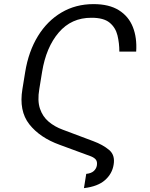

<svg xmlns="http://www.w3.org/2000/svg" viewBox="-20 -742 747 953"><path d="M396.7 191.8 408 121.1Q432.9 118.3 445.1 107.2Q457.4 96.2 460.6 80.6Q463.8 61.8 456.7 51.7Q449.6 41.5 431.8 34.1L276.6 -23.1Q177.9 -58.6 125.5 -125.2Q73.2 -191.8 91.3 -300.1L105.1 -384.9Q121.8 -487.2 168.3 -562.9Q214.8 -638.5 285.3 -680Q355.8 -721.6 444.2 -721.6Q521.3 -721.6 569.8 -691.4Q618.3 -661.2 639.4 -608Q660.5 -554.7 655.9 -485.8H572.4Q572.4 -528.1 563 -566.6Q553.6 -605.1 524 -629.6Q494.3 -654.1 433.6 -653.8Q334.5 -654.1 271.7 -580.8Q208.8 -507.5 188.9 -384.9L175.1 -300.1Q165.1 -242.2 178.4 -202.6Q191.8 -163 221.6 -138Q251.4 -112.9 291.2 -98.4L443.5 -41.2Q490.4 -23.8 521.3 2Q552.2 27.7 544 75.3Q536.9 120.4 501.2 152Q465.6 183.6 396.7 191.8Z"/></svg>

Font: Inter Light  BETA
Style: Italic
Weight: 300
Italic angle: 9.39999°
Designer: Rasmus Andersson
Foundry: rsms
Version: Version 3.011;git-f93a4a705